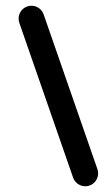

<svg xmlns="http://www.w3.org/2000/svg" viewBox="-20 -606 363 671"><path d="M47.5 -526.2C47.5 -526.2 47.5 -526.2 47.5 -526.2C110.2 -345.9 172.8 -165.5 235.5 14.8C243.7 38.2 269.3 50.7 292.8 42.5C316.2 34.3 328.7 8.7 320.5 -14.8C320.5 -14.8 320.5 -14.8 320.5 -14.8C257.8 -195.1 195.2 -375.4 132.5 -555.7C124.3 -579.2 98.7 -591.6 75.2 -583.5C51.8 -575.3 39.3 -549.7 47.5 -526.2Z"/></svg>

Font: FRB American Cursive Guidelines Black
Style: Bold Italic
Weight: 900
Italic angle: -25°
Version: Version 2.0;Modular Font Editor K font №1